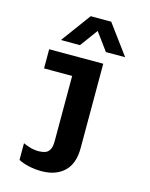

<svg xmlns="http://www.w3.org/2000/svg" viewBox="-137 -846 873 1118"><g transform="rotate(15 300.0 -287.0)"><path d="M224 186.5Q184 186.5 146.8 178.2Q109.5 170 84 156V55.5Q98 62.5 123.8 70.5Q149.5 78.5 177.5 78.5Q198 78.5 215 73.2Q232 68 242.8 50.5Q253.5 33 253.5 -2.5V-395.5H84V-511H410V-2Q410 92 359.8 139.2Q309.5 186.5 224 186.5ZM136 -580.5 268 -759.5H391.5L523.5 -580.5H407.5L291 -739H367.5L251 -580.5Z"/></g></svg>

Font: Chivo Mono Medium
Style: Regular
Weight: 500
Monospace: yes
Designer: Hector Gatti
Foundry: Omnibus-Type
Version: Version 1.008